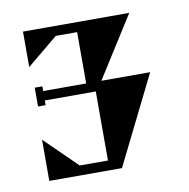

<svg xmlns="http://www.w3.org/2000/svg" viewBox="-56 -829 514 523"><g transform="rotate(-10 201.0 -567.5)"><path d="M40 -361V-475L129 -388H207V-579H66V-566H45V-618H66V-605H185V-747H126L40 -676V-774H334L227 -605H362L241 -361Z"/></g></svg>

Font: Chokokutai
Style: Regular
Weight: 400
Designer: 108号,108go
Foundry: Font Zone 108
Version: Version 1.000; ttfautohint (v1.8.3)